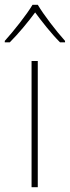

<svg xmlns="http://www.w3.org/2000/svg" viewBox="-42 -783 292 803"><path d="M116 -763H94C70 -722 15 -653 -22 -612V-606H-1C36 -643 77 -693 105 -731C133 -693 172 -643 209 -606H230V-612C193 -653 140 -722 116 -763ZM116 0V-528H90V0Z"/></svg>

Font: Noto Sans Sinhala Thin
Style: Regular
Weight: 100
Designer: Jelle Bosma - Monotype Design Team
Foundry: Monotype Imaging Inc.
Version: Version 2.006